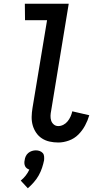

<svg xmlns="http://www.w3.org/2000/svg" viewBox="-20 -755 540 1028"><path d="M292 8Q268 8 245.5 3Q223 -2 204.5 -14Q186 -26 173.5 -44.5Q161 -63 155 -84.5Q149 -106 149.5 -129.5Q150 -153 154 -177L232 -647H114L113 -735H348L254 -163Q251 -149 250.5 -135Q250 -121 254 -109Q258 -97 268 -88.5Q278 -80 292 -80Q306 -80 319.5 -87Q333 -94 342.5 -106Q352 -118 358 -131.5Q364 -145 367 -159L458 -138Q450 -110 435.5 -83Q421 -56 399.5 -34.5Q378 -13 349 -2.5Q320 8 292 8ZM129 253 91 212Q106 200 118 184.5Q130 169 137 153Q130 151 123.5 146Q117 141 114 134Q111 127 110.5 119Q110 111 112 103Q113 92 118 81.5Q123 71 131.5 64Q140 57 150.5 53.5Q161 50 172 50Q183 50 192.5 53.5Q202 57 208.5 64Q215 71 216 81.5Q217 92 216 103Q212 123 205 144Q198 165 187 184.5Q176 204 161 221Q146 238 129 253Z"/></svg>

Font: Iosevka Curly Slab Semibold
Style: Italic
Weight: 600
Italic angle: -9°
Monospace: yes
Designer: Belleve Invis
Foundry: Belleve Invis
Version: Version 22.1.2; ttfautohint (v1.8.4)